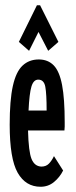

<svg xmlns="http://www.w3.org/2000/svg" viewBox="-20 -703 290 733"><path d="M135 10Q78 10 47.5 -43.5Q17 -97 17 -227Q17 -320 29 -374.5Q41 -429 66 -452.5Q91 -476 128 -476Q163 -476 185 -453.5Q207 -431 217 -378.5Q227 -326 227 -236Q227 -226 227 -219.5Q227 -213 226 -205H87Q89 -124 100.5 -96Q112 -68 138 -67Q156 -67 167 -78.5Q178 -90 186 -107L221 -52Q208 -26 186 -8Q164 10 135 10ZM89 -281H158Q158 -344 153 -371.5Q148 -399 126 -399Q108 -399 100 -372.5Q92 -346 89 -281ZM91 -509 52 -543 121 -683H133L203 -543L164 -509L127 -581Z"/></svg>

Font: Inconsolata UltraCondensed Bold
Style: Regular
Weight: 700
Width: 1
Monospace: yes
Designer: Raph Levien, Cyreal, Brenton Simpson
Foundry: Raph Levien, Cyreal, Google
Version: Version 3.001; ttfautohint (v1.8.2.53-6de2)